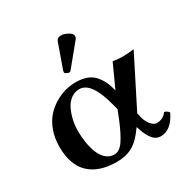

<svg xmlns="http://www.w3.org/2000/svg" viewBox="-159 -820 942 967"><g transform="rotate(-30 312.5 -336.5)"><path d="M155.8 -224.1Q155.8 -188.5 161.1 -155.5Q166.5 -122.6 177.7 -93.3Q189 -64 209.5 -46.4Q230 -28.8 256.8 -28.8Q286.6 -28.8 311.3 -64.7Q335.9 -100.6 365.2 -171.9L383.8 -219.2L376 -248Q336.9 -402.8 266.1 -402.8Q238.8 -402.8 216.8 -386Q194.8 -369.1 182.1 -342.3Q169.4 -315.4 162.6 -284.9Q155.8 -254.4 155.8 -224.1ZM35.2 -200.2Q35.2 -250.5 50.5 -292.5Q65.9 -334.5 90.1 -361.6Q114.3 -388.7 145.5 -407.2Q176.8 -425.8 207.3 -433.8Q237.8 -441.9 267.1 -441.9Q303.2 -441.9 329.8 -432.4Q356.4 -422.9 374 -403.6Q391.6 -384.3 402.6 -361.6Q413.6 -338.9 421.9 -306.2L482.9 -439.9Q515.1 -435.1 537.1 -435.1Q573.7 -435.1 605 -439.9L459 -150.9L464.8 -126Q473.1 -94.2 489.5 -76.7Q505.9 -59.1 519 -59.1Q558.6 -59.1 579.1 -88.9Q594.2 -87.4 605 -71.8Q566.4 8.8 504.9 8.8Q478.5 8.8 460.2 -12.7Q441.9 -34.2 428.2 -74.2L421.9 -92.8Q380.4 -33.2 341.6 -11.7Q302.7 9.8 250 9.8Q146 9.8 90.6 -42.7Q35.2 -95.2 35.2 -200.2ZM321.8 -683.1Q338.9 -683.1 360.8 -671.4Q382.8 -659.7 382.8 -646Q382.8 -635.7 377.9 -629.9L277.8 -507.8Q272 -500 267.1 -500Q260.7 -500 251.5 -504.6Q242.2 -509.3 242.2 -514.2Q242.2 -520 243.2 -522.9L293.9 -666Q299.8 -683.1 321.8 -683.1Z"/></g></svg>

Font: Common Serif SemiBold
Style: Regular
Weight: 600
Designer: Philipp H. Poll, Khaled Hosny
Foundry: Stefan Peev, Context Ltd.
Version: Version 1.026